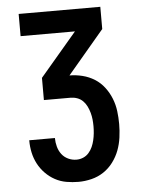

<svg xmlns="http://www.w3.org/2000/svg" viewBox="-53 -777 606 827"><g transform="rotate(-5 250.0 -363.5)"><path d="M253 8Q227 8 201 3.5Q175 -1 152 -13.5Q129 -26 110.5 -45Q92 -64 80 -87Q68 -110 62.5 -135.5Q57 -161 57 -187V-189H168V-188Q168 -170 173 -151.5Q178 -133 189 -118.5Q200 -104 217 -96Q234 -88 253 -88Q268 -88 282 -94Q296 -100 306 -111.5Q316 -123 322 -136.5Q328 -150 331.5 -165Q335 -180 336.5 -195Q338 -210 338 -225Q338 -240 336.5 -254.5Q335 -269 331 -283.5Q327 -298 320.5 -311.5Q314 -325 303.5 -335.5Q293 -346 279 -351Q265 -356 250 -356H135V-452L294 -639H59V-735H412V-639L254 -452Q282 -452 310 -445Q338 -438 362 -423Q386 -408 403.5 -385Q421 -362 431.5 -335.5Q442 -309 445.5 -281Q449 -253 449 -225Q449 -196 445 -167Q441 -138 431 -111.5Q421 -85 403.5 -61.5Q386 -38 362 -22Q338 -6 309.5 1Q281 8 253 8Z"/></g></svg>

Font: Iosevka
Style: Bold
Weight: 700
Monospace: yes
Designer: Belleve Invis
Foundry: Belleve Invis
Version: Version 32.5.0; ttfautohint (v1.8.4)